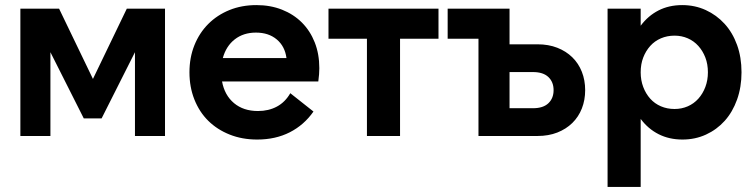

<svg xmlns="http://www.w3.org/2000/svg" viewBox="-20 -534 2968 754"><path d="M345 -224 478 -500H628V0H510V-329L379 -69H309L178 -329V0H60V-500H212Z M990 14Q931 14 882 -5.5Q833 -25 798 -59.5Q763 -94 743.5 -143Q724 -192 724 -250Q724 -308 743.5 -356.5Q763 -405 798 -440Q833 -475 881 -494.5Q929 -514 987 -514Q1042 -514 1087.5 -496Q1133 -478 1165.5 -445.5Q1198 -413 1216 -367.5Q1234 -322 1234 -266Q1234 -255 1233 -242Q1232 -229 1230 -214H852Q862 -160 899 -129Q936 -98 993 -98Q1035 -98 1067.5 -115.5Q1100 -133 1120 -168L1211 -96Q1174 -43 1118 -14.5Q1062 14 990 14ZM985 -406Q936 -406 902 -379.5Q868 -353 855 -306H1105Q1099 -352 1067 -379Q1035 -406 985 -406Z M1702 -500V-382H1551V0H1421V-382H1270V-500Z M1981 -500V-360H2091Q2134 -360 2168.5 -346.5Q2203 -333 2227.5 -309Q2252 -285 2265 -252Q2278 -219 2278 -180Q2278 -141 2265 -108Q2252 -75 2227.5 -51Q2203 -27 2168.5 -13.5Q2134 0 2091 0H1859V-382H1738V-500ZM1981 -109H2073Q2113 -109 2133.5 -128.5Q2154 -148 2154 -180Q2154 -212 2133.5 -231.5Q2113 -251 2073 -251H1981Z M2366 -500H2496V-433Q2525 -472 2566 -493Q2607 -514 2659 -514Q2709 -514 2751.5 -494.5Q2794 -475 2825.5 -440.5Q2857 -406 2874.5 -357.5Q2892 -309 2892 -250Q2892 -192 2874.5 -143Q2857 -94 2826 -59.5Q2795 -25 2752.5 -5.5Q2710 14 2660 14Q2608 14 2566.5 -7Q2525 -28 2496 -67V200H2366ZM2629 -106Q2657 -106 2681 -116.5Q2705 -127 2722.5 -146.5Q2740 -166 2750 -192.5Q2760 -219 2760 -250Q2760 -282 2750 -308Q2740 -334 2722.5 -353.5Q2705 -373 2681 -383.5Q2657 -394 2629 -394Q2600 -394 2575.5 -383.5Q2551 -373 2533.5 -353.5Q2516 -334 2506 -308Q2496 -282 2496 -250Q2496 -219 2506 -192.5Q2516 -166 2533.5 -146.5Q2551 -127 2575.5 -116.5Q2600 -106 2629 -106Z"/></svg>

Font: NT Somic Bold
Style: Regular
Weight: 700
Designer: Ravid Balaliev — lead type designer, mastering
Michael Voronin — secret advisor, marketing
Ivan Kovalenko — best boy
Foundry: NT Type
Version: Version 0.7